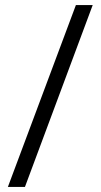

<svg xmlns="http://www.w3.org/2000/svg" viewBox="-20 -734 395 754"><path d="M344 -714H278L11 0H78Z"/></svg>

Font: Noto Kufi Arabic Light
Style: Regular
Weight: 300
Designer: Monotype Design Team, David Williams, Khaled Hosny
Foundry: Google LLC
Version: Version 2.109